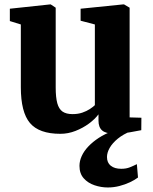

<svg xmlns="http://www.w3.org/2000/svg" viewBox="-20 -580 674 848"><path d="M481.5 10Q447 10 431 -4Q415 -18 415 -47V-75Q399.5 -54 372.8 -34.2Q346 -14.5 313.5 -1.8Q281 11 246.5 11Q152.5 11 112.2 -36.8Q72 -84.5 72 -195V-472L23.5 -487V-541.5L201 -560.5H204L226 -546V-193.5Q226 -150 233 -124.2Q240 -98.5 256.2 -87.2Q272.5 -76 300.5 -76Q324.5 -76 343.5 -82.5Q362.5 -89 376.5 -98.2Q390.5 -107.5 399 -115.5V-472L336 -488.5V-541.5L523 -560.5H528L552.5 -546V-61.5L604.5 -60L604 -5Q586 -1.5 554.2 4.2Q522.5 10 481.5 10ZM456 248Q426.5 248 397.5 238.2Q368.5 228.5 349.8 207.5Q331 186.5 331 152.5Q331 131 341 109Q351 87 370.2 66.8Q389.5 46.5 416.2 29Q443 11.5 477 -1L509 -5L559 -1Q524 13 500.2 32.5Q476.5 52 464.5 73Q452.5 94 452.5 113.5Q452.5 138.5 469.2 152Q486 165.5 515.5 165.5Q537 165.5 552.8 159.2Q568.5 153 584.5 145L589.5 204Q575 215 553.8 225Q532.5 235 507.5 241.5Q482.5 248 456 248Z"/></svg>

Font: Merriweather 36pt ExtraBold
Style: Regular
Weight: 800
Designer: Eben Sorkin
Foundry: Eben Sorkin
Version: Version 2.100